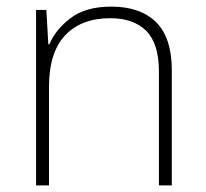

<svg xmlns="http://www.w3.org/2000/svg" viewBox="-20 -560 622 580"><path d="M316 -540Q404 -540 451.5 -493Q499 -446 499 -347V0H460V-345Q460 -428 422 -466.5Q384 -505 313 -505Q226 -505 177 -453.5Q128 -402 128 -297V0H89V-530H120L126 -426H129Q148 -471 193.5 -505.5Q239 -540 316 -540Z"/></svg>

Font: Noto Sans Devanagari ExtraLight
Style: Regular
Weight: 200
Designer: Jelle Bosma - Monotype Design Team
Foundry: Monotype Imaging Inc.
Version: Version 2.004; ttfautohint (v1.8.4.7-5d5b)